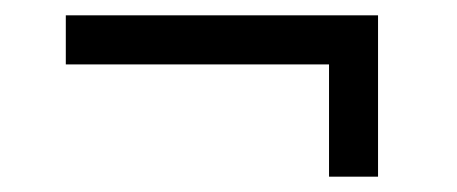

<svg xmlns="http://www.w3.org/2000/svg" viewBox="-20 -389 590 248"><path d="M405 -160.8V-305.8H65V-369.2H468.3V-160.8Z"/></svg>

Font: Funnel Sans Light
Style: Regular
Weight: 300
Designer: NORD ID, Kristian Moeller
Foundry: Dicotype
Version: Version 1.000